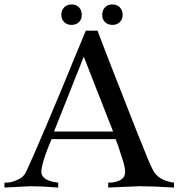

<svg xmlns="http://www.w3.org/2000/svg" viewBox="-21 -844 803 864"><path d="M762 0Q667 -6 607 -6L466 0V-22Q501 -22 522 -34.5Q543 -47 542 -73Q542 -89 531 -125Q520 -161 510 -190L499 -218H211Q167 -115 165 -71Q165 -31 241 -22V0Q165 -6 117 -6L-1 0V-22Q7 -22 20 -23Q33 -24 59 -35.5Q85 -47 95 -68Q125 -131 192.5 -290.5Q260 -450 312 -578L365 -706H418Q418 -704 474 -559.5Q530 -415 592 -258.5Q654 -102 667 -79Q691 -32 762 -22ZM488 -252 356 -589 222 -252ZM531 -777Q531 -757 518 -744.5Q505 -732 485 -732Q464 -732 451.5 -744.5Q439 -757 439 -777Q439 -798 451.5 -811Q464 -824 485 -824Q505 -824 518 -811Q531 -798 531 -777ZM347 -777Q347 -757 334.5 -744.5Q322 -732 301 -732Q281 -732 268 -744.5Q255 -757 255 -777Q255 -798 268 -811Q281 -824 301 -824Q322 -824 334.5 -811Q347 -798 347 -777Z"/></svg>

Font: GFS Artemisia
Style: Regular
Weight: 400
Designer: Takis Katsoulidis and George D. Matthiopoulos
Foundry: Takis Katsoulidis and George D. Matthiopoulos
Version: Version 1.0